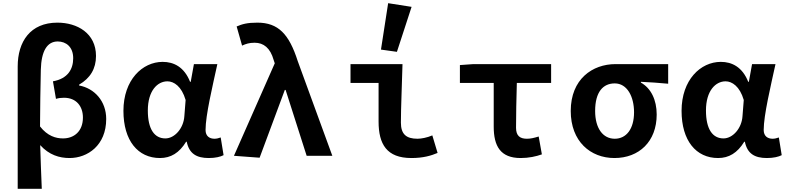

<svg xmlns="http://www.w3.org/2000/svg" viewBox="-20 -977 4940 1204"><path d="M91 -560V207H242C238 116 235 27 232 -67C288 -5 353 14 416 14C529 14 646 -65 646 -231C646 -342 573 -423 476 -441V-446C546 -487 582 -546 582 -626C582 -769 464 -835 340 -835C170 -835 91 -716 91 -560ZM500 -240C500 -153 444 -109 375 -109C330 -109 278 -124 231 -184C231 -304 234 -421 236 -540C239 -656 275 -717 342 -717C394 -717 439 -683 439 -612C439 -544 406 -484 312 -467L331 -357C347 -362 363 -364 381 -364C460 -364 500 -309 500 -240Z M754 -282C754 -95 845 14 983 14C1051 14 1104 -18 1147 -88H1151C1166 -14 1212 14 1289 14C1331 14 1363 6 1382 -4L1364 -115C1351 -110 1337 -107 1325 -107C1294 -107 1269 -123 1269 -162C1269 -255 1313 -437 1343 -575H1196L1176 -464H1172C1135 -557 1070 -589 1000 -589C873 -589 754 -476 754 -282ZM1136 -248C1131 -172 1075 -109 1017 -109C949 -109 907 -166 907 -284C907 -409 968 -467 1030 -467C1070 -467 1119 -436 1144 -350Z M1447 0 1608 12 1766 -413H1771L1903 0H2064L1847 -594C1793 -763 1725 -835 1594 -835C1530 -835 1499 -826 1464 -811L1498 -691C1522 -702 1543 -709 1577 -709C1633 -709 1675 -676 1696 -601L1703 -580Z M2369 -666 2469 -652 2561 -934 2414 -957ZM2354 -215C2354 -73 2405 14 2560 14C2634 14 2684 -1 2724 -18L2691 -128C2659 -114 2622 -107 2598 -107C2528 -107 2494 -135 2494 -208C2494 -302 2501 -453 2504 -575H2178V-457H2354Z M3076 -183C3076 -61 3118 14 3245 14C3296 14 3342 4 3378 -9L3358 -121C3328 -112 3308 -107 3284 -107C3241 -107 3216 -125 3216 -176C3216 -254 3218 -355 3221 -457H3436V-575H2949L2864 -569V-457H3076Z M3559 -281C3559 -90 3683 14 3833 14C3987 14 4098 -89 4098 -259C4098 -351 4062 -424 3999 -459V-464C4061 -461 4106 -458 4170 -452V-575H3840C3695 -575 3559 -481 3559 -281ZM3956 -273C3956 -169 3908 -107 3835 -107C3761 -107 3712 -172 3712 -281C3712 -401 3762 -454 3835 -454C3913 -454 3956 -371 3956 -273Z M4254 -282C4254 -95 4345 14 4483 14C4551 14 4604 -18 4647 -88H4651C4666 -14 4712 14 4789 14C4831 14 4863 6 4882 -4L4864 -115C4851 -110 4837 -107 4825 -107C4794 -107 4769 -123 4769 -162C4769 -255 4813 -437 4843 -575H4696L4676 -464H4672C4635 -557 4570 -589 4500 -589C4373 -589 4254 -476 4254 -282ZM4636 -248C4631 -172 4575 -109 4517 -109C4449 -109 4407 -166 4407 -284C4407 -409 4468 -467 4530 -467C4570 -467 4619 -436 4644 -350Z"/></svg>

Font: Kawkab Mono
Style: Bold
Weight: 700
Monospace: yes
Designer: Abdullah Arif
Foundry: Abdullah Arif
Version: Version 1.000;PS 000.500;hotconv 1.0.88;makeotf.lib2.5.64775